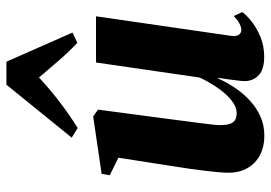

<svg xmlns="http://www.w3.org/2000/svg" viewBox="-146 -706 864 613"><g transform="rotate(-90 286.5 -400.0)"><path d="M158.5 11.5Q124.5 11.5 98.2 -2Q72 -15.5 56.8 -40.8Q41.5 -66 41 -101.5Q41 -117.5 43 -138.2Q45 -159 47.8 -182.5Q50.5 -206 54 -229Q57.5 -252 60.5 -272L89 -454.5L33 -482L37.5 -508L220.5 -535L242.5 -519.5L211.5 -285.5Q209 -264.5 205.8 -241.2Q202.5 -218 199.8 -195.8Q197 -173.5 195 -156.2Q193 -139 193 -130Q193 -112 196.5 -100.2Q200 -88.5 208.2 -82.8Q216.5 -77 231 -77Q252.5 -77 273.8 -94.8Q295 -112.5 313.5 -139.8Q332 -167 345 -195.5L393 -526H540.5L478 -94.5Q476 -77.5 481.8 -69.8Q487.5 -62 496.5 -62Q505.5 -62 516.8 -67.8Q528 -73.5 541.5 -86L554 -59Q543 -44 522 -27.8Q501 -11.5 472.8 -0.2Q444.5 11 411.5 11Q372.5 11 353.8 -5.2Q335 -21.5 333.5 -49Q333.5 -53.5 334.2 -63Q335 -72.5 336.8 -85Q338.5 -97.5 340.2 -110.8Q342 -124 344 -135.5L342 -136Q329.5 -108.5 312 -82.2Q294.5 -56 271.5 -34.8Q248.5 -13.5 220.5 -1Q192.5 11.5 158.5 11.5ZM184 -584.5 153 -603.5 322 -812H395.5L488.5 -601L456 -585.5Q427.5 -612 399.5 -644.5Q371.5 -677 345 -708Q311.5 -676.5 269.8 -644.2Q228 -612 184 -584.5Z"/></g></svg>

Font: Merriweather 96pt ExtraBold
Style: Italic
Weight: 800
Italic angle: -7.8°
Version: Version 2.101